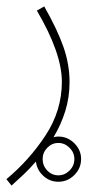

<svg xmlns="http://www.w3.org/2000/svg" viewBox="-32 -349 311 599"><path d="M101 147Q101 127 115.5 112Q130 97 150 97Q170 97 185 112Q200 127 200 147Q200 168 185 183Q170 198 150 198Q130 198 115.5 183Q101 168 101 147ZM150 218Q179 218 200 197Q221 176 221 147Q221 119 200 98Q179 77 150 77Q143 77 135 79Q158 41 171.5 -2Q185 -45 185 -93Q185 -148 166 -202.5Q147 -257 106 -329L83 -316Q161 -183 161 -94Q161 -4 110 73.5Q59 151 -12 210L4 230Q23 213 42.5 194.5Q62 176 80 155Q83 181 103 199.5Q123 218 150 218Z"/></svg>

Font: Noto Sans Arabic Condensed Thin
Style: Regular
Weight: 250
Width: 3
Designer: Nadine Chahine
Foundry: Monotype Imaging Inc.
Version: 1.001